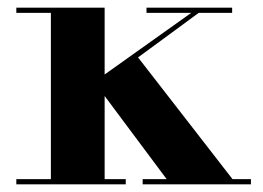

<svg xmlns="http://www.w3.org/2000/svg" viewBox="-20 -480 686 500"><path d="M22.5 -13.5V0H307.5V-13.5H252.5V-230L414 -13.5H351.5V0H633.5V-13.5H585.5L339.5 -330.5L497.5 -446.5H584.5V-460H361.5V-446.5H478L252.5 -286V-460H22.5V-446.5H112.5V-13.5Z"/></svg>

Font: Bodoni* 16pt
Style: Bold
Weight: 700
Version: Version 2.3